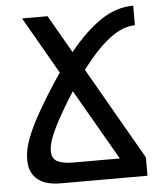

<svg xmlns="http://www.w3.org/2000/svg" viewBox="-53 -788 708 835"><g transform="rotate(-5 301.0 -371.0)"><path d="M177.2 0Q149.9 0 125 -5.9Q100.1 -11.7 80.6 -26.4Q62.5 -40 52.2 -61.5Q42 -83 42 -116.2Q42 -137.2 46.6 -159.9Q51.3 -182.6 61.3 -209Q71.3 -235.4 86.9 -266.6Q102.5 -297.9 124.5 -335.4Q147 -374 170.9 -411.6Q194.8 -449.2 216.3 -480L73.2 -729H184.6L279.3 -564Q348.1 -649.4 416.5 -695.8Q484.9 -742.2 559.6 -742.2V-656.7Q506.3 -656.7 448.2 -612.3Q390.1 -567.9 326.2 -482.4L557.1 -80.1V0ZM443.8 -85.4 265.6 -394.5Q251.5 -372.6 237.5 -349.6Q223.6 -326.7 209.5 -301.8Q177.2 -245.6 162.4 -207.8Q147.5 -169.9 147.5 -144Q147.5 -110.4 171.4 -97.9Q195.3 -85.4 239.7 -85.4Z"/></g></svg>

Font: Hack
Style: Regular
Weight: 400
Monospace: yes
Designer: Christopher Simpkins
Foundry: Christopher Simpkins
Version: Version 2.019; ttfautohint (v1.4.1) -l 4 -r 80 -G 350 -x 0 -